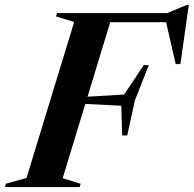

<svg xmlns="http://www.w3.org/2000/svg" viewBox="-61 -758 785 778"><path d="M542 -494 485.5 -351 454.5 -209H434L430.5 -329.5L222.5 -340L231 -362.5L442 -375L521.5 -494ZM670 -498.5H651L609 -681L663 -668H298.5L311.5 -705H616.5L695.5 -738H704ZM193 -36 265.5 -13.5 262 0H-41L-37.5 -13.5L46.5 -37L239.5 -669L166 -691.5L170 -705H397Z"/></svg>

Font: Newsreader 60pt SemiBold
Style: Italic
Weight: 600
Italic angle: -17°
Designer: Hugues Gentile
Foundry: Production Type
Version: Version 1.003